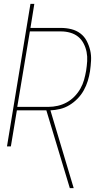

<svg xmlns="http://www.w3.org/2000/svg" viewBox="-20 -755 540 990"><path d="M360 215H340L219 -186H67L36 0H16L137 -735H157L137 -611H295Q322 -611 348 -604.5Q374 -598 394.5 -582.5Q415 -567 427 -544Q439 -521 445 -495.5Q451 -470 449.5 -442.5Q448 -415 444 -387Q440 -362 432.5 -337.5Q425 -313 412 -289.5Q399 -266 380 -246.5Q361 -227 338 -213Q315 -199 289.5 -193Q264 -187 240 -186ZM69 -204H231Q254 -204 278 -209.5Q302 -215 324 -227Q346 -239 364 -257.5Q382 -276 394.5 -298Q407 -320 413.5 -343.5Q420 -367 424 -390Q428 -415 429.5 -439.5Q431 -464 426.5 -487Q422 -510 411 -531Q400 -552 382.5 -566Q365 -580 342 -586.5Q319 -593 295 -593H134Z"/></svg>

Font: Iosevka Thin Oblique
Style: Regular
Weight: 100
Italic angle: -9°
Monospace: yes
Designer: Belleve Invis
Foundry: Belleve Invis
Version: Version 32.5.0; ttfautohint (v1.8.4)